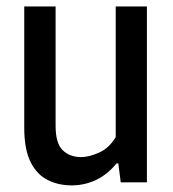

<svg xmlns="http://www.w3.org/2000/svg" viewBox="-20 -564 534 594"><path d="M202 9.5Q160.5 9.5 127.2 -7.2Q94 -24 74.5 -63Q55 -102 55 -169.5V-544H152V-175Q152 -120 174.2 -99Q196.5 -78 231 -78Q255.5 -78 286.8 -92Q318 -106 338 -140V-544H434.5V0H353.5L346 -58.5H340.5Q312.5 -24 277 -7.2Q241.5 9.5 202 9.5Z"/></svg>

Font: Encode Sans Cnd Md
Style: Regular
Weight: 500
Width: 3
Designer: Multiple Designers
Foundry: Impallari Type
Version: Version 3.002; ttfautohint (v1.8.3) -l 8 -r 50 -G 200 -x 14 